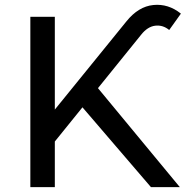

<svg xmlns="http://www.w3.org/2000/svg" viewBox="-20 -769 763 789"><path d="M188.4 -297.9 499.3 -680.9Q548.6 -742.3 610.1 -748.4Q671.7 -754.6 723.4 -713L675.3 -645.7Q649.4 -667.1 617.9 -663.4Q586.4 -659.6 560.1 -626.4L193.6 -173ZM104.7 -700H205.3V0H104.7ZM312.1 -335.9 379.4 -410.6 719 0H600.3Z"/></svg>

Font: iiserrat Thin
Style: Regular
Weight: 100
Designer: Akira Ohta
Foundry: Akira Ohta
Version: Version 1.200;Glyphs 3.3.1 (3343)